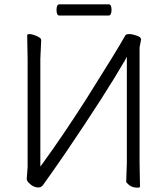

<svg xmlns="http://www.w3.org/2000/svg" viewBox="-20 -861 778 890"><path d="M619 9Q594 9 579.5 -2.5Q565 -14 565 -19L568 -105V-598L559 -581Q468 -424 289 -160Q233 -78 180 -4Q171 8 159 8Q133 8 112 -15Q104 -24 104 -32L108 -87V-588L106 -697Q106 -703 116.5 -703Q127 -703 140 -698Q171 -687 171 -675L167 -589V-89L176 -101Q270 -230 380 -402Q522 -627 561 -697Q565 -703 579 -703Q593 -703 613.5 -696Q634 -689 634 -678L627 -641V-106L629 3Q629 9 619 9ZM255 -789Q242 -789 242 -815Q242 -841 256 -841H484Q497 -841 497 -815Q497 -789 483 -789Z"/></svg>

Font: LXGW WenKai TC Light
Style: Regular
Weight: 300
Designer: LXGW / Fontworks Inc.
Foundry: LXGW / Fontworks Inc.
Version: Version 1.330